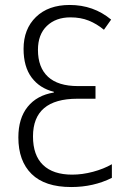

<svg xmlns="http://www.w3.org/2000/svg" viewBox="-20 -744 503 774"><path d="M428 -665 399 -624Q370 -648 337.5 -661Q305 -674 264 -674Q205 -674 169 -639.5Q133 -605 133 -543Q133 -472 173.5 -434.5Q214 -397 294 -397H365V-346H292Q113 -346 113 -194Q113 -118 153.5 -79Q194 -40 271 -40Q312 -40 355 -51.5Q398 -63 431 -82V-27Q357 10 267 10Q161 10 107.5 -42.5Q54 -95 54 -190Q54 -267 91.5 -313.5Q129 -360 197 -371V-374Q140 -388 107.5 -431.5Q75 -475 75 -547Q75 -627 125 -675.5Q175 -724 261 -724Q357 -724 428 -665Z"/></svg>

Font: Noto Sans Display Light Narrow
Style: Regular
Weight: 300
Width: 4
Designer: Monotype Design team
Foundry: Monotype Imaging Inc.
Version: Version 1.000